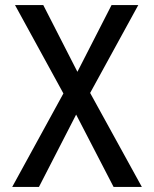

<svg xmlns="http://www.w3.org/2000/svg" viewBox="-20 -734 603 754"><path d="M28 0H133L279 -284L426 0H537L334 -369L523 -714H418L284 -452L150 -714H39L229 -367Z"/></svg>

Font: Noto Sans Mono SemiCondensed Medium
Style: Regular
Weight: 500
Width: 4
Designer: Monotype Design Team
Foundry: Monotype Imaging Inc.
Version: Version 2.014